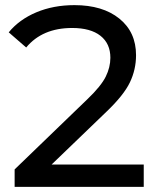

<svg xmlns="http://www.w3.org/2000/svg" viewBox="-20 -728 614 748"><path d="M540 -87V0H37V-68L322 -343Q374 -393 392 -429.5Q410 -466 410 -503Q410 -558 371.5 -588.5Q333 -619 261 -619Q145 -619 82 -543L14 -602Q55 -652 121.5 -680Q188 -708 270 -708Q380 -708 445 -655.5Q510 -603 510 -513Q510 -457 486 -407Q462 -357 395 -293L181 -87Z"/></svg>

Font: APTA Sans Medium
Style: Bold
Weight: 500
Version: Version 7.200